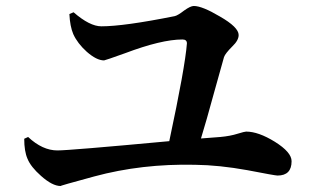

<svg xmlns="http://www.w3.org/2000/svg" viewBox="-20 -687 1040 642"><path d="M226 -646Q280 -599 319 -599Q394 -599 564 -633Q574 -635 596 -652Q617 -667 628 -667Q656 -667 715 -632Q778 -596 778 -570Q778 -552 757 -532Q733 -508 729 -496L696 -378Q669 -279 652 -224L717 -229Q750 -232 775 -240Q798 -247 803 -247Q844 -247 899 -213Q955 -178 955 -148Q955 -100 908 -100Q900 -100 807 -118Q713 -135 632 -136Q454 -140 295 -97Q177 -65 183 -65Q155 -65 117 -99Q83 -129 72 -156Q61 -181 61 -223L74 -229Q122 -184 172 -184Q212 -184 546 -215Q599 -463 605 -542Q605 -555 590 -555Q520 -555 398 -509Q331 -485 328 -485Q303 -485 270 -514Q239 -542 225 -573Q214 -599 212 -640Z"/></svg>

Font: Source Han Serif JP
Style: Bold
Weight: 700
Designer: Ryoko NISHIZUKA  (kana & ideographs); Frank Grießhammer (Latin, Greek & Cyrillic); Wenlong ZHANG  (bopomofo); Sandoll Co
Foundry: Adobe Systems Incorporated
Version: Version 1.000;PS 1;hotconv 16.6.53;makeotf.lib2.5.65590